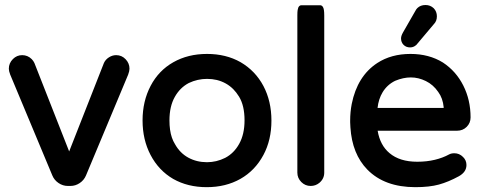

<svg xmlns="http://www.w3.org/2000/svg" viewBox="-20 -735 1947 774"><path d="M15.6 -458Q15.6 -480.5 32.2 -497.1Q47.9 -512.7 69.3 -512.7Q91.8 -512.7 107.9 -496.6Q114.7 -489.7 118.7 -481L258.8 -124.5L398.9 -481Q405.3 -495.1 419.2 -503.9Q433.1 -512.7 448.2 -512.7Q470.7 -512.7 486.3 -496.3Q502 -480 502 -458Q502 -448.7 496.6 -434.1L326.7 -27.8Q318.8 -8.8 301.5 2.9Q284.2 14.6 263.7 14.6H253.9Q233.4 14.6 216.1 2.9Q198.7 -8.8 190.9 -27.8L21 -434.6Q15.6 -448.7 15.6 -458Z M663.1 -249.5Q663.1 -230 665.5 -212.4Q670.4 -177.7 685.5 -153.8Q705.6 -117.7 739.3 -99.4Q772.9 -81.1 814.5 -81.1Q852.5 -81.1 887.7 -98.6Q923.3 -117.2 944.3 -155.3Q965.8 -193.8 965.8 -250Q965.8 -309.1 943.8 -345.2Q932.6 -363.3 920.4 -375.5Q893.1 -402.8 854 -412.6Q835.4 -417 814.5 -417Q776.4 -417 741.2 -400.4Q705.6 -381.8 684.6 -344.2Q663.1 -306.2 663.1 -249.5ZM949.7 -484.4Q1009.3 -449.7 1042 -388.2Q1074.2 -327.1 1074.2 -248.8Q1074.2 -170.4 1042 -110.4Q1008.3 -47.4 949.2 -13.9Q890.1 19.5 813.5 19.5Q736.8 19.5 678.2 -13.7Q619.6 -47.9 586.9 -110.4Q554.7 -171.9 554.7 -249.5Q554.7 -327.1 587.2 -388.9Q619.6 -450.7 678.7 -484.1Q737.8 -517.6 814.5 -517.6Q891.1 -517.6 949.7 -484.4Z M1178.7 -39.1V-672.9Q1178.7 -688 1179.9 -694.6Q1181.2 -701.2 1182.4 -704.3Q1183.6 -707.5 1186.8 -710.7Q1189.9 -713.9 1195.3 -713.9H1270.5Q1277.3 -713.9 1281.7 -707Q1287.1 -699.2 1287.1 -672.9V-39.1Q1287.1 -14.2 1267.1 2.4Q1252 14.6 1232.4 14.6Q1210.4 14.6 1194.6 -1.2Q1178.7 -17.1 1178.7 -39.1Z M1768.6 -300.3Q1768.6 -300.8 1768.6 -301.5Q1768.6 -302.2 1768.6 -302.7Q1765.1 -339.4 1746.6 -364.3Q1726.6 -393.6 1696.8 -408.2Q1667 -422.9 1636.2 -422.9Q1605.5 -422.9 1572.8 -409.2Q1541 -393.6 1522.5 -363.3Q1505.9 -335.9 1502 -299.8H1765.6Q1767.6 -299.8 1768.6 -300.3ZM1392.6 -221.7Q1391.6 -234.9 1391.6 -241.9Q1391.6 -249 1391.6 -249Q1391.6 -283.2 1397.9 -315.9Q1420.4 -428.2 1501 -481Q1557.1 -517.6 1634.8 -517.6Q1709.5 -517.6 1765.6 -482.9Q1818.4 -448.2 1847.7 -390.1Q1877 -332 1877 -261.7Q1877 -239.3 1861.3 -223.6Q1845.7 -208 1822.3 -208H1502.4Q1512.2 -149.4 1550.3 -117.7Q1591.3 -83 1662.1 -83Q1700.2 -83 1732.7 -90.8Q1765.1 -98.6 1790 -112.3Q1798.8 -117.2 1811.5 -117.2Q1832 -117.2 1846.7 -102.1Q1860.4 -88.9 1860.4 -69.8Q1860.4 -41.5 1829.6 -24.4Q1787.6 -1.5 1749.3 9Q1710.9 19.5 1654.3 19.5Q1530.3 19.5 1460.9 -51.3Q1399.4 -114.3 1392.6 -221.7ZM1596.7 -580.1Q1596.7 -590.3 1604.5 -604L1654.3 -690.9Q1657.7 -697.8 1662.6 -702.6Q1675.3 -714.8 1695.3 -714.8Q1714.8 -714.8 1728.5 -701.7Q1741.2 -688.5 1741.2 -669.2Q1741.2 -649.9 1729 -637.7Q1660.6 -556.2 1658.2 -553.7Q1655.8 -551.3 1651.4 -548.8Q1643.1 -543.9 1632.8 -543.9Q1617.2 -543.9 1606.9 -554.2Q1596.7 -564.5 1596.7 -580.1Z"/></svg>

Font: YuPearl-SemiBold
Style: SemiBold
Weight: 600
Designer: Max Yao
Foundry: Max-Everyday
Version: Version 1.011; ttfautohint (v1.8.3)